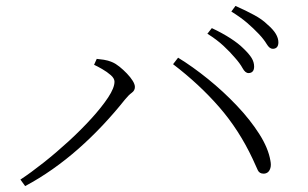

<svg xmlns="http://www.w3.org/2000/svg" viewBox="-20 -725 1040 649"><path d="M774 -530Q758 -549 735.5 -570Q713 -591 681 -611L696 -630Q732 -613 759 -595.5Q786 -578 802 -562Q822 -543 830.5 -529Q839 -515 839 -500Q839 -489 834 -483.5Q829 -478 820 -478Q809 -478 800 -494.5Q791 -511 774 -530ZM855 -610Q836 -630 815 -648Q794 -666 762 -686L776 -705Q812 -689 839.5 -674Q867 -659 883 -643Q903 -626 912 -611Q921 -596 921 -582Q921 -571 916 -565.5Q911 -560 902 -560Q891 -560 881.5 -576Q872 -592 855 -610ZM298 -506 307 -526Q317 -525 331 -523Q345 -521 359 -515Q371 -510 384 -499.5Q397 -489 409 -476.5Q421 -464 428.5 -452Q436 -440 436 -431Q436 -419 425.5 -411.5Q415 -404 402 -388Q367 -344 327.5 -302Q288 -260 245.5 -222.5Q203 -185 157.5 -153Q112 -121 65 -96L49 -118Q84 -141 127 -175Q170 -209 212 -247.5Q254 -286 289 -324.5Q324 -363 345.5 -395.5Q367 -428 367 -449Q367 -460 354.5 -471Q342 -482 325.5 -491.5Q309 -501 298 -506ZM871 -138Q857 -138 851.5 -149.5Q846 -161 834 -188Q788 -286 721 -363Q654 -440 565 -508L582 -530Q631 -500 683 -458Q735 -416 780.5 -368Q826 -320 856.5 -272Q887 -224 894 -182Q897 -167 894 -157Q891 -147 885 -142.5Q879 -138 871 -138Z"/></svg>

Font: Noto Serif SC
Style: Regular
Weight: 200
Designer: Ryoko NISHIZUKA 西塚涼子 (kana & ideographs); Frank Grießhammer (Latin, Greek & Cyrillic); Wenlong ZHANG 张文龙 (bopomofo); San
Foundry: Adobe
Version: Version 2.001;hotconv 1.1.0;makeotfexe 2.6.0